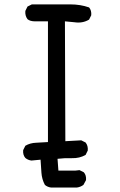

<svg xmlns="http://www.w3.org/2000/svg" viewBox="-20 -756 540 862"><path d="M209 85.9Q193.4 84 181.6 74.2Q168 48.8 166 19.5Q164.1 -9.8 162.1 -39.1L121.1 -35.2Q105.5 -37.1 93.8 -46.9Q82 -60.5 84 -82L93.8 -101.6Q115.2 -114.3 142.6 -115.2Q169.9 -116.2 195.3 -118.2V-660.2H136.7Q115.2 -660.2 103.5 -669.9Q91.8 -685.5 93.8 -707L103.5 -726.6L123 -736.3H295.9Q340.8 -736.3 379.9 -722.7Q391.6 -709 389.6 -687.5L379.9 -668Q350.6 -650.4 313.5 -656.2L271.5 -660.2L273.4 -122.1L344.7 -126L364.3 -116.2Q376 -101.6 374 -80.1L364.3 -60.5Q336.9 -44.9 303.2 -45.9Q269.5 -46.9 238.3 -43L242.2 9.8H319.3L336.9 7.8L356.4 17.6Q368.2 31.2 366.2 52.7L354.5 74.2Q340.8 84 325.2 85.9Z"/></svg>

Font: NaikaiFont
Style: Regular
Weight: 400
Version: Version 1.67